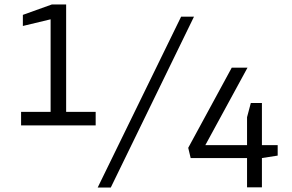

<svg xmlns="http://www.w3.org/2000/svg" viewBox="-20 -845 1315 865"><path d="M796 -770H854L479 0H420ZM1093 -133H839L828 -179L1024 -540H1095L905 -191H1093V-317L1110 -381H1160V-191H1231V-144L1160 -133V-1H1093ZM411 -341V-280H75V-341H208V-758L83 -728V-778L214 -825H278V-341Z"/></svg>

Font: Exo
Style: Regular
Weight: 400
Designer: Natanael Gama
Foundry: Natanael Gama
Version: Version 1.500; ttfautohint (v1.6)